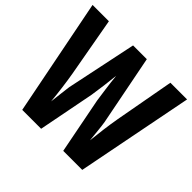

<svg xmlns="http://www.w3.org/2000/svg" viewBox="-180 -910 1106 1106"><g transform="rotate(45 373.0 -357.0)"><path d="M758 -714H622L556 -352C545 -290 535 -211 529 -152C524 -201 519 -257 514 -286L430 -714H318L228 -284C224 -258 218 -199 212 -152C207 -210 196 -294 186 -352L121 -714H-12L129 0H283L350 -344C358 -392 368 -473 373 -522C379 -456 391 -382 396 -343L463 0H618Z"/></g></svg>

Font: Noto Sans Gurmukhi ExtraCondensed
Style: Bold
Weight: 700
Width: 2
Designer: Jelle Bosma - Monotype Design Team
Foundry: Monotype Imaging Inc.
Version: Version 2.004